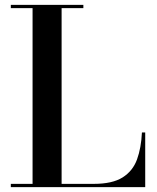

<svg xmlns="http://www.w3.org/2000/svg" viewBox="-20 -770 645 790"><path d="M577.5 0H24.5V-13.5H114V-736.5H24.5V-750H323V-736.5H233.5V-13.5H366Q442.5 -13.5 484.5 -40Q526.5 -66.5 543.8 -114Q561 -161.5 564 -225H577.5Z"/></svg>

Font: Bodoni* 16 Medium
Style: Regular
Weight: 500
Version: Version 2.2